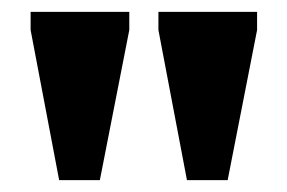

<svg xmlns="http://www.w3.org/2000/svg" viewBox="-20 -696 483 323"><path d="M79.5 -393 31.5 -645.5V-676H197.5V-645.5L148 -393ZM294.5 -393 246.5 -645.5V-676H412.5V-645.5L363 -393Z"/></svg>

Font: Newsreader 16pt 16pt ExtraBold
Style: Regular
Weight: 800
Version: Version 1.003